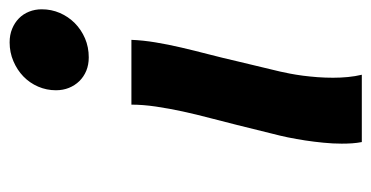

<svg xmlns="http://www.w3.org/2000/svg" viewBox="-212 -582 794 411"><g transform="rotate(-90 185.5 -377.0)"><path d="M197.3 -654.8Q197.3 -674.8 205.1 -692.9Q212.9 -710.9 226.8 -724.4Q240.7 -737.8 259.5 -745.8Q278.3 -753.9 299.8 -753.9Q315.9 -753.9 328.9 -748.5Q341.8 -743.2 351.1 -734.1Q360.4 -725.1 365.5 -712.4Q370.6 -699.7 370.6 -685.1Q370.6 -664.6 362.8 -646.5Q355 -628.4 341.1 -614.5Q327.1 -600.6 308.3 -592.5Q289.6 -584.5 267.6 -584.5Q252 -584.5 239 -589.8Q226.1 -595.2 216.8 -604.7Q207.5 -614.3 202.4 -627Q197.3 -639.6 197.3 -654.8ZM305.2 -493.2Q304.2 -468.3 299.8 -441.7Q295.4 -415 288.8 -386.7Q282.2 -358.4 274.4 -328.4Q266.6 -298.3 259.3 -266.6L237.3 -174.8Q235.4 -166 232.9 -153.6Q230.5 -141.1 228.5 -126.2Q226.6 -111.3 225.3 -94.7Q224.1 -78.1 224.1 -61.5Q224.1 -45.4 225.6 -29.8Q227.1 -14.2 230.5 0H86.4Q84.5 -9.8 83.7 -20.8Q83 -31.7 83 -43Q83 -62 85 -81.8Q86.9 -101.6 89.8 -120.8Q92.8 -140.1 96.4 -158Q100.1 -175.8 104 -190.4L123 -267.1Q129.9 -294.9 137.7 -324.5Q145.5 -354 151.9 -383.3Q158.2 -412.6 162.4 -440.7Q166.5 -468.8 166.5 -493.2Z"/></g></svg>

Font: Andika New Basic
Style: Bold Italic
Weight: 700
Italic angle: -14°
Designer: Victor Gaultney, Annie Olsen, Pablo Ugerman
Foundry: SIL International
Version: Version 5.500